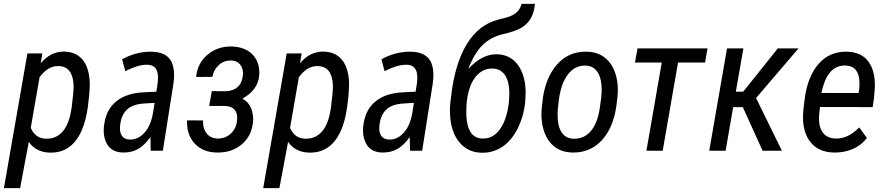

<svg xmlns="http://www.w3.org/2000/svg" viewBox="-44 -778 4570 991"><path d="M326.2 -226.1Q335.9 -300.3 335.9 -335Q335.9 -340.8 335.4 -345.7Q328.6 -436 257.3 -437Q255.9 -437 254.9 -437Q202.1 -437 160.2 -379.4L114.7 -118.2Q137.2 -64.9 190.9 -62Q193.8 -62 196.8 -62Q247.1 -62 280.3 -100.1Q314.9 -140.1 326.2 -226.1ZM380.9 -112.3Q330.6 9.8 218.8 9.8Q215.8 9.8 212.9 9.8Q142.1 7.8 104.5 -45.4L60.1 191.4L59.6 192.9H58.1H-21.5H-23.9L-23.4 190.9L97.2 -500.5L97.7 -502H99.1L172.4 -502.4H174.3V-500L166 -451.2Q216.3 -511.7 284.7 -511.7Q285.6 -511.7 286.6 -511.7Q355 -510.7 388.7 -461.4Q419.4 -416 419.4 -338.9Q419.4 -332.5 418.9 -325.7Q417.5 -285.6 408.7 -220.7Q398.9 -156.2 380.9 -112.3Z M746.6 -200.7 753.9 -247.1 704.6 -244.1Q645 -241.2 615.2 -215.8Q585.4 -190.4 577.6 -142.6Q575.2 -127.9 575.2 -116.2Q575.2 -91.8 584.5 -78.1Q598.6 -57.6 628.4 -57.6Q670.4 -57.6 702.6 -94.2Q735.8 -131.3 746.6 -200.7ZM733.9 -511.2Q808.6 -511.2 836.4 -467.3Q855 -438 854.5 -390.1Q854.5 -366.7 850.1 -339.4L796.9 -2L796.4 0H794.9H735.4H733.9V-1.5L732.4 -70.3Q717.3 -49.8 702.6 -35.2Q688 -20.5 671.4 -10.7Q638.7 9.3 593.8 9.3Q534.2 9.3 508.8 -33.7Q491.2 -64 491.2 -105Q491.2 -122.1 494.6 -141.1Q506.3 -216.3 559.1 -257.3Q611.8 -298.3 701.7 -301.8L762.7 -304.7L767.6 -334.5Q771.5 -357.9 771.5 -376.5Q771.5 -403.8 763.2 -418.9Q749.5 -444.3 712.9 -443.8Q688 -443.8 661.1 -435.1Q633.8 -426.3 604.5 -411.6L602.5 -410.6L602.1 -412.6L586.9 -470.2L586.4 -471.7L587.9 -472.7Q619.6 -490.7 657 -501Q694.3 -511.2 733.9 -511.2Z M1293.9 -388.7Q1287.6 -313.5 1207.5 -269Q1239.3 -251 1252 -219.7Q1262.2 -193.4 1262.7 -164.1Q1262.7 -158.2 1262.2 -152.3Q1256.8 -78.1 1204.1 -33.2Q1153.3 9.8 1080.6 9.3Q1077.1 9.3 1074.2 9.3Q1001.5 7.8 960 -38.1Q921.4 -80.6 921.4 -147.5Q921.4 -152.3 921.4 -156.7L1003.9 -156.2Q1003.9 -152.8 1003.9 -148.9Q1003.9 -113.3 1022 -89.8Q1042.5 -64 1078.6 -63Q1080.1 -63 1081.5 -63Q1118.7 -63 1146 -87.4Q1174.3 -112.8 1179.2 -152.3Q1180.2 -161.1 1180.2 -168.9Q1180.2 -228 1118.7 -231L1035.6 -231.4L1049.3 -307.6L1121.1 -307.1Q1159.2 -308.1 1182.1 -328.6Q1205.1 -349.1 1209.5 -387.7Q1210.4 -394 1210.4 -399.9Q1210 -424.8 1196.3 -443.4Q1179.7 -465.8 1146.5 -465.8Q1110.8 -465.8 1085 -441.9Q1059.1 -418 1051.8 -381.3L968.3 -380.9Q975.1 -451.2 1026.4 -495.1Q1076.7 -538.1 1147.5 -538.1Q1148.9 -538.1 1150.9 -538.1Q1222.2 -536.1 1260.7 -495.1Q1294.4 -459 1294.4 -404.3Q1294.4 -396.5 1293.9 -388.7Z M1664.6 -226.1Q1674.3 -300.3 1674.3 -335Q1674.3 -340.8 1673.8 -345.7Q1667 -436 1595.7 -437Q1594.2 -437 1593.3 -437Q1540.5 -437 1498.5 -379.4L1453.1 -118.2Q1475.6 -64.9 1529.3 -62Q1532.2 -62 1535.2 -62Q1585.4 -62 1618.7 -100.1Q1653.3 -140.1 1664.6 -226.1ZM1719.2 -112.3Q1668.9 9.8 1557.1 9.8Q1554.2 9.8 1551.3 9.8Q1480.5 7.8 1442.9 -45.4L1398.4 191.4L1397.9 192.9H1396.5H1316.9H1314.5L1314.9 190.9L1435.5 -500.5L1436 -502H1437.5L1510.7 -502.4H1512.7V-500L1504.4 -451.2Q1554.7 -511.7 1623 -511.7Q1624 -511.7 1625 -511.7Q1693.4 -510.7 1727.1 -461.4Q1757.8 -416 1757.8 -338.9Q1757.8 -332.5 1757.3 -325.7Q1755.9 -285.6 1747.1 -220.7Q1737.3 -156.2 1719.2 -112.3Z M2085 -200.7 2092.3 -247.1 2043 -244.1Q1983.4 -241.2 1953.6 -215.8Q1923.8 -190.4 1916 -142.6Q1913.6 -127.9 1913.6 -116.2Q1913.6 -91.8 1922.9 -78.1Q1937 -57.6 1966.8 -57.6Q2008.8 -57.6 2041 -94.2Q2074.2 -131.3 2085 -200.7ZM2072.3 -511.2Q2147 -511.2 2174.8 -467.3Q2193.4 -438 2192.9 -390.1Q2192.9 -366.7 2188.5 -339.4L2135.3 -2L2134.8 0H2133.3H2073.7H2072.3V-1.5L2070.8 -70.3Q2055.7 -49.8 2041 -35.2Q2026.4 -20.5 2009.8 -10.7Q1977.1 9.3 1932.1 9.3Q1872.6 9.3 1847.2 -33.7Q1829.6 -64 1829.6 -105Q1829.6 -122.1 1833 -141.1Q1844.7 -216.3 1897.5 -257.3Q1950.2 -298.3 2040 -301.8L2101.1 -304.7L2106 -334.5Q2109.9 -357.9 2109.9 -376.5Q2109.9 -403.8 2101.6 -418.9Q2087.9 -444.3 2051.3 -443.8Q2026.4 -443.8 1999.5 -435.1Q1972.2 -426.3 1942.9 -411.6L1940.9 -410.6L1940.4 -412.6L1925.3 -470.2L1924.8 -471.7L1926.3 -472.7Q1958 -490.7 1995.4 -501Q2032.7 -511.2 2072.3 -511.2Z M2498.5 -424.3Q2497.1 -424.3 2495.6 -424.3Q2441.4 -424.3 2406.2 -375.5Q2370.1 -325.2 2363.8 -236.3L2362.8 -211.4V-184.1Q2368.2 -64.5 2445.8 -63Q2448.2 -63 2450.7 -63Q2500.5 -63 2534.7 -108.4Q2570.8 -156.2 2582.5 -248.5L2585 -293.9Q2585 -356.9 2562.5 -390.1Q2540 -423.3 2498.5 -424.3ZM2521 -498Q2587.9 -496.1 2626.5 -446.3Q2665 -396.5 2668.9 -313Q2668.9 -307.6 2668.9 -301.3Q2668.9 -279.3 2666.5 -248Q2658.2 -173.3 2626 -111.3Q2593.8 -48.8 2545.9 -18.6Q2500 10.7 2446.3 10.3Q2443.8 10.3 2440.9 10.3Q2368.2 8.3 2325.2 -45.7Q2282.2 -99.6 2278.8 -189.5Q2278.3 -199.2 2278.3 -209Q2278.3 -228.5 2280.3 -247.6L2282.2 -262.2L2284.2 -279.8Q2303.7 -448.7 2365.2 -550Q2426.8 -651.4 2529.3 -677.2L2572.8 -688.5Q2635.7 -706.5 2647.9 -757.8L2717.3 -758.3Q2712.4 -711.9 2695.1 -682.4Q2677.7 -652.8 2646.7 -634.5Q2615.7 -616.2 2552.5 -601.8Q2489.3 -587.4 2446.5 -545.2Q2403.8 -502.9 2373 -421.9Q2442.4 -498 2518.1 -498Q2519.5 -498 2521 -498Z M2840.8 -263.7 2835.4 -217.8 2834 -192.9Q2834 -189 2834 -185.1Q2834 -128.9 2853 -97.7Q2873.5 -64 2915 -62Q2918 -62 2920.4 -62Q2970.7 -62 3003.9 -99.6Q3039.6 -139.6 3051.8 -220.7L3059.1 -274.9L3061.5 -308.1Q3061.5 -312 3061.5 -315.4Q3061.5 -372.1 3041.5 -403.8Q3020.5 -437.5 2979.5 -439.5Q2977.1 -439.5 2974.6 -439.5Q2923.3 -439.5 2888.2 -395Q2851.6 -347.7 2840.8 -263.7ZM2752.9 -227.1 2758.3 -273.4Q2773.9 -381.3 2833 -447.3Q2890.6 -511.2 2978.5 -511.2Q2981.4 -511.2 2984.9 -511.2Q3042.5 -509.8 3080.1 -478.5Q3117.7 -447.8 3133.8 -393.6Q3145 -356.4 3145 -314Q3145 -294.4 3142.6 -273.9L3136.7 -226.6Q3121.1 -119.1 3062.5 -54.2Q3003.9 9.3 2916 9.3Q2913.1 9.3 2910.2 9.3Q2853 7.8 2815.4 -22.9Q2777.8 -53.7 2761.7 -107.9Q2750.5 -145 2750.5 -187Q2750.5 -206.5 2752.9 -227.1Z M3595.2 -455.1H3455.6L3376.5 0H3292.5L3371.6 -455.1H3233.4L3246.6 -528.3H3607.9Z M3790 -225.1H3740.2L3701.2 0H3616.7L3708.5 -528.3H3793L3753.9 -304.7H3792L3970.7 -528.3H4077.6L3858.4 -272L3991.7 0H3892.1Z M4387.2 -297.9 4389.6 -308.6Q4392.6 -329.6 4392.1 -353Q4390.1 -436 4322.3 -439.9Q4319.3 -439.9 4316.9 -439.9Q4239.3 -439.9 4207 -341.3L4195.3 -298.3ZM4355 -7.8Q4312.5 9.3 4266.6 9.3Q4264.2 9.3 4261.7 9.3Q4175.8 8.3 4133.8 -51.8Q4100.6 -99.1 4100.6 -173.3Q4100.6 -193.4 4103 -215.3L4108.9 -264.6Q4123.5 -381.3 4180.2 -447.3Q4235.8 -511.2 4321.8 -511.2Q4324.7 -511.2 4327.6 -511.2Q4400.9 -509.3 4437 -461.9Q4471.7 -417 4471.7 -337.4Q4471.7 -333.5 4471.7 -329.6V-329.1L4467.3 -273.9L4460.4 -226.1V-225.1H4459L4188.5 -225.6Q4183.1 -188 4183.1 -165.5Q4183.1 -163.6 4183.1 -162.1Q4184.1 -116.2 4206.1 -89.8Q4228 -64 4269.5 -63Q4271.5 -63 4273.4 -63Q4301.3 -63 4328.1 -74.7Q4357.4 -87.4 4389.6 -119.1L4391.1 -120.1L4392.1 -118.7L4429.7 -66.9L4430.2 -65.9L4429.7 -64.9Q4414.6 -45.4 4396 -31.2Q4377.4 -17.1 4355 -7.8Z"/></svg>

Font: MAUL Condensed Italic
Style: Condenced Regular Italic
Weight: 400
Italic angle: -12°
Designer: MAUL
Version: Version 1.0; 2020; ttfautohint (v1.8.3)